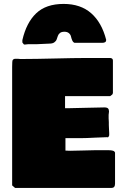

<svg xmlns="http://www.w3.org/2000/svg" viewBox="-20 -967 609 964"><path d="M303.2 -807.6Q289.1 -807.6 281.2 -801.5Q273.4 -795.4 270.5 -786.6Q267.6 -777.8 264.4 -769Q261.2 -760.3 252.4 -754.2Q243.7 -748 228 -748Q166.5 -745.1 164.6 -745.1H121.6Q118.2 -745.1 112.5 -744.1Q106.9 -743.2 104 -743.2Q101.1 -743.2 99.1 -744.9Q97.2 -746.6 95.5 -749.5Q93.8 -752.4 92.3 -753.9V-765.6Q112.3 -853 161.6 -900.1Q210.9 -947.3 299.3 -947.3Q384.8 -947.3 438 -900.4Q491.2 -853.5 513.2 -766.6Q513.2 -752 493.7 -752H354Q346.7 -754.9 342.5 -764.6Q338.4 -774.4 336.4 -783.7Q334.5 -793 326.2 -800.3Q317.9 -807.6 303.2 -807.6ZM41 -630.9Q41 -660.2 43.5 -665Q47.9 -671.9 57.6 -671.9H69.3Q77.1 -671.9 80.1 -670.9H105.5Q154.8 -670.9 254.6 -673.3Q354.5 -675.8 404.3 -675.8H534.2Q546.9 -674.3 546.9 -663.1V-500Q546.4 -497.1 545.2 -494.9Q543.9 -492.7 543.2 -491.9Q542.5 -491.2 538.6 -488.5Q534.7 -485.8 533.2 -484.4H306.6V-423.8H328.1Q356.4 -423.8 414.6 -425.8Q472.7 -427.7 503.9 -427.7Q517.6 -427.7 522.5 -422.4Q527.3 -417 527.3 -407.2Q527.3 -404.8 526.4 -398.9Q525.4 -393.1 525.4 -390.6V-372.1Q525.4 -370.1 525.9 -364Q526.4 -357.9 526.4 -353.5V-339.8Q526.4 -329.1 527.3 -318.4Q528.3 -307.6 528.3 -299.8V-287.1Q525.9 -281.2 524.4 -279.3Q522.9 -277.3 519.5 -277.3V-278.3Q501.5 -278.3 457.3 -275.9Q413.1 -273.4 386.7 -273.4H308.6V-210.9Q312.5 -210.9 320.3 -210.4Q328.1 -210 332 -210Q354 -210 397 -211.4Q439.9 -212.9 459 -212.9H521.5Q546.9 -212.9 553.7 -207Q556.2 -204.1 557.6 -201.2V-44.9Q557.6 -34.7 553.7 -29.3Q549.8 -23.9 539.1 -23.4H55.7L41 -36.1Z"/></svg>

Font: Bowlby One SC
Style: Regular
Weight: 400
Width: 1
Version: Version 1.2